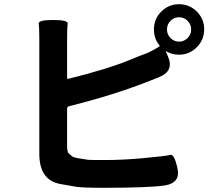

<svg xmlns="http://www.w3.org/2000/svg" viewBox="-20 -850 1040 913"><path d="M472 43Q372 43 341 38Q304 32 267 25Q167 7 167 -118V-663Q167 -719 164 -737Q161 -755 233 -755Q305 -755 302 -737Q299 -719 299 -663V-479Q299 -474 304 -475Q502 -524 609 -570Q645 -585 681 -598Q694 -603 737 -628Q741 -631 738 -635Q712 -665 712 -710Q712 -760 747 -795Q782 -830 831.5 -830Q881 -830 916 -795Q951 -760 951 -710.5Q951 -661 916 -625.5Q881 -590 831 -590Q796 -590 771 -606Q767 -609 769 -604L779 -581Q808 -512 738 -484L691 -465Q521 -398 309 -345Q299 -343 299 -333V-158Q299 -127 307 -120.5Q315 -114 321.5 -108Q328 -102 346 -98.5Q364 -95 400 -90Q409 -89 480 -89Q564 -89 662 -98Q770 -108 789.5 -113.5Q809 -119 824 -49Q839 20 763 32Q687 43 472 43ZM831.5 -652Q855 -652 872 -669Q889 -686 889 -710Q889 -734 872 -751Q855 -768 831.5 -768Q808 -768 791 -751Q774 -734 774 -710Q774 -686 791 -669Q808 -652 831.5 -652Z"/></svg>

Font: Resource Han Rounded KR
Style: Bold
Weight: 700
Designer: Cyano Hao (round all glyphs); Ryoko NISHIZUKA 西塚涼子 (kana, bopomofo & ideographs); Paul D. Hunt (Latin, Greek & Cyrillic)
Foundry: Cyano Hao
Version: 0.990